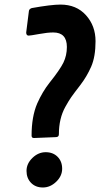

<svg xmlns="http://www.w3.org/2000/svg" viewBox="-20 -809 440 834"><path d="M127.4 -209.5Q117.2 -209.5 117.2 -219.7Q117.2 -302.7 141.6 -359.4Q164.6 -411.1 194.8 -449.2Q240.2 -505.9 255.4 -536.9Q270.5 -567.9 270.5 -605Q270.5 -668 211.4 -668Q186 -668 148.9 -661.1Q111.8 -654.3 104.5 -654.3Q93.8 -654.3 93.8 -668L105.5 -760.7Q106.4 -770 117.7 -773.9Q202.6 -789.1 242.7 -789.1Q312 -789.1 353.5 -742.9Q395 -696.8 395 -629.9Q395 -563 376.2 -519.8Q357.4 -476.6 328.6 -439.2Q299.8 -401.9 289.6 -387.2Q279.3 -372.6 263.7 -344.7Q235.8 -294.4 235.8 -226.1Q235.8 -213.9 223.6 -213.4ZM166.3 5.4Q134.3 5.4 114.7 -14.9Q95.2 -35.2 95.2 -66.7Q95.2 -98.1 120.8 -123Q146.5 -147.9 178.5 -147.9Q210.4 -147.9 230.2 -127.9Q250 -107.9 250 -76.2Q250 -44.4 224.1 -19.5Q198.2 5.4 166.3 5.4Z"/></svg>

Font: Contrail One
Style: Regular
Weight: 400
Designer: Riccardo De Franceschi
Foundry: Sorkin Type Co.
Version: Version 1.003